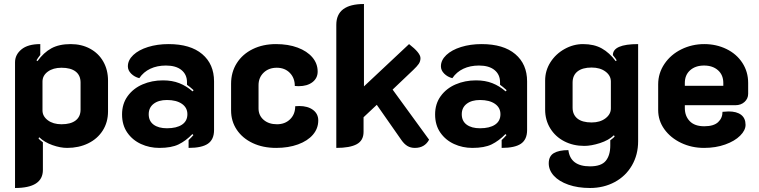

<svg xmlns="http://www.w3.org/2000/svg" viewBox="-20 -729 3788 958"><path d="M55 -418Q55 -456 87 -482.5Q119 -509 181 -509V-455Q169 -440 162 -428L167 -424Q198 -467 236.5 -488Q275 -509 333 -509Q387 -509 429.5 -486Q472 -463 495.5 -421.5Q519 -380 519 -327V-173Q519 -119 492.5 -77.5Q466 -36 419.5 -13.5Q373 9 315 9Q281 9 241.5 -5Q202 -19 176 -44L172 -39Q177 -31 194 -19V119Q194 209 55 209ZM382 -182V-317Q382 -353 357.5 -372Q333 -391 287 -391Q245 -391 218.5 -371.5Q192 -352 192 -322V-178Q192 -149 218.5 -129Q245 -109 287 -109Q333 -109 357.5 -128Q382 -147 382 -182Z M589 -158Q589 -211 617 -249.5Q645 -288 691.5 -308Q738 -328 793 -328Q839 -328 874.5 -314Q910 -300 941 -273L946 -279Q925 -298 913 -306V-319Q913 -357 885.5 -379.5Q858 -402 808 -402Q764 -402 730 -386Q696 -370 675 -339Q651 -345 634.5 -361.5Q618 -378 618 -398Q618 -429 645 -454.5Q672 -480 718.5 -494.5Q765 -509 821 -509Q930 -509 989 -459Q1048 -409 1048 -323V-80Q1048 -33 1017.5 -12Q987 9 921 9V-30Q936 -44 945 -55L940 -60Q907 -26 871 -8.5Q835 9 775 9Q726 9 683.5 -10.5Q641 -30 615 -67.5Q589 -105 589 -158ZM915 -159Q915 -192 887.5 -211Q860 -230 813 -230Q771 -230 746.5 -211Q722 -192 722 -159Q722 -125 746.5 -107Q771 -89 813 -89Q861 -89 888 -107Q915 -125 915 -159Z M1133 -178V-311Q1133 -369 1161.5 -414Q1190 -459 1241 -484Q1292 -509 1357 -509Q1418 -509 1465 -491.5Q1512 -474 1538.5 -443Q1565 -412 1565 -372Q1565 -339 1539 -319Q1513 -299 1470 -299Q1457 -299 1451 -300Q1451 -340 1426 -365.5Q1401 -391 1361 -391Q1321 -391 1295.5 -366.5Q1270 -342 1270 -304V-188Q1270 -153 1295.5 -131Q1321 -109 1362 -109Q1402 -109 1427.5 -134Q1453 -159 1453 -199Q1460 -200 1473 -200Q1516 -200 1542 -180.5Q1568 -161 1568 -128Q1568 -88 1541.5 -57Q1515 -26 1467 -8.5Q1419 9 1358 9Q1292 9 1241 -15Q1190 -39 1161.5 -81.5Q1133 -124 1133 -178Z M2121 -32Q2099 9 2050 9Q2029 9 2013 -0.5Q1997 -10 1983 -30L1860 -206L1794 -144V-71Q1794 -28 1760 -9.5Q1726 9 1658 9V-605Q1658 -709 1796 -709V-298L2021 -509Q2078 -465 2078 -439Q2078 -423 2069.5 -410.5Q2061 -398 2042 -380L1939 -282Z M2151 -158Q2151 -211 2179 -249.5Q2207 -288 2253.5 -308Q2300 -328 2355 -328Q2401 -328 2436.5 -314Q2472 -300 2503 -273L2508 -279Q2487 -298 2475 -306V-319Q2475 -357 2447.5 -379.5Q2420 -402 2370 -402Q2326 -402 2292 -386Q2258 -370 2237 -339Q2213 -345 2196.5 -361.5Q2180 -378 2180 -398Q2180 -429 2207 -454.5Q2234 -480 2280.5 -494.5Q2327 -509 2383 -509Q2492 -509 2551 -459Q2610 -409 2610 -323V-80Q2610 -33 2579.5 -12Q2549 9 2483 9V-30Q2498 -44 2507 -55L2502 -60Q2469 -26 2433 -8.5Q2397 9 2337 9Q2288 9 2245.5 -10.5Q2203 -30 2177 -67.5Q2151 -105 2151 -158ZM2477 -159Q2477 -192 2449.5 -211Q2422 -230 2375 -230Q2333 -230 2308.5 -211Q2284 -192 2284 -159Q2284 -125 2308.5 -107Q2333 -89 2375 -89Q2423 -89 2450 -107Q2477 -125 2477 -159Z M2718 86Q2718 50 2743.5 35Q2769 20 2816 20Q2826 101 2924 101Q2980 101 3002.5 73.5Q3025 46 3025 -3V-29Q3042 -41 3047 -49L3043 -54Q3017 -29 2973.5 -15Q2930 -1 2895 -1Q2840 -1 2795.5 -24Q2751 -47 2725.5 -88.5Q2700 -130 2700 -182V-327Q2700 -377 2726.5 -418.5Q2753 -460 2797 -484.5Q2841 -509 2889 -509Q2944 -509 2982.5 -487.5Q3021 -466 3052 -424L3057 -428Q3052 -437 3038 -454Q3038 -509 3164 -509V-24Q3164 43 3133 96.5Q3102 150 3047 179.5Q2992 209 2924 209Q2863 209 2816 192.5Q2769 176 2743.5 148Q2718 120 2718 86ZM3028 -188V-322Q3028 -352 3001 -372Q2974 -392 2932 -392Q2886 -392 2861.5 -372.5Q2837 -353 2837 -317V-192Q2837 -157 2861 -137.5Q2885 -118 2932 -118Q2974 -118 3001 -138.5Q3028 -159 3028 -188Z M3264 -180V-308Q3264 -364 3295.5 -410.5Q3327 -457 3380 -483Q3433 -509 3494 -509Q3554 -509 3604.5 -484.5Q3655 -460 3684 -415.5Q3713 -371 3713 -315V-261Q3713 -237 3695 -220.5Q3677 -204 3649 -204H3397V-190Q3397 -150 3421.5 -124.5Q3446 -99 3494 -99Q3541 -99 3563 -119.5Q3585 -140 3585 -171Q3605 -173 3615 -173Q3656 -173 3678 -156Q3700 -139 3700 -106Q3700 -79 3673 -52Q3646 -25 3598.5 -8Q3551 9 3493 9Q3431 9 3378.5 -16Q3326 -41 3295 -84Q3264 -127 3264 -180ZM3589 -301V-315Q3589 -355 3562.5 -378.5Q3536 -402 3493 -402Q3450 -402 3423.5 -378.5Q3397 -355 3397 -315V-301Z"/></svg>

Font: K2D ExtraBold
Style: Regular
Weight: 800
Designer: Katatrad Aksorn Co.,Ltd.
Foundry: Cadson Demak Co.,Ltd.
Version: Version 1.000; ttfautohint (v1.6)